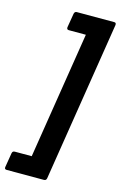

<svg xmlns="http://www.w3.org/2000/svg" viewBox="-195 -788 642 1022"><g transform="rotate(15 126.5 -277.0)"><path d="M-48 177Q-61 177 -59 164L-46 85Q-44 72 -31 72H62L173 -627H79Q67 -627 68 -640L81 -718Q84 -731 95 -731H302Q313 -731 312 -718L172 164Q170 177 157 177Z"/></g></svg>

Font: Sofia Sans ExtraBold
Style: Italic
Weight: 800
Italic angle: -9°
Designer: Botio Nikoltchev, Ani Petrova
Foundry: lettersoup
Version: Version 4.100; ttfautohint (v1.8.4.7-5d5b)